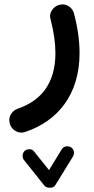

<svg xmlns="http://www.w3.org/2000/svg" viewBox="-20 -312 428 878"><path d="M304.2 361.3C299.8 358.4 294.4 356.9 289.1 356.9C283.7 356.9 270.5 357.4 262.2 371.1L204.1 465.8L136.7 381.8C127 368.7 115.2 370.6 112.8 370.6C106 370.6 99.6 372.6 94.2 377C82 387.2 83.5 398.9 83.5 401.4C83.5 408.2 85.4 414.1 89.4 419.4L183.1 537.1C188.5 543.5 196.8 546.4 208.5 546.4C220.2 546.4 228.5 542.5 232.9 534.7L314 403.3C316.9 398.4 318.4 393.1 318.4 387.7C318.4 383.3 317.9 369.6 304.2 361.3ZM245.6 -288.1C223.6 -279.8 209 -257.8 209 -238.8C209 -233.4 210 -228 211.4 -222.7C226.1 -166.5 233.4 -115.2 233.4 -68.4C233.4 68.8 168 148.9 60.1 185.5C36.1 193.8 22.5 217.3 22.5 236.3C22.5 242.2 23.4 248.5 25.4 255.4C33.2 281.2 58.6 294.4 76.7 294.4C83 294.4 89.4 293.5 96.2 291C242.7 242.2 343.8 121.1 343.8 -68.4C343.8 -125.5 335.4 -186 318.4 -250C312 -277.3 286.1 -292 267.1 -292C260.3 -292 252.9 -290.5 245.6 -288.1Z"/></svg>

Font: Mikhak SemiBold
Style: Regular
Weight: 600
Designer: Amin Abedi
Version: Version 3.2